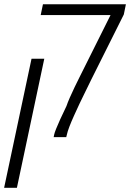

<svg xmlns="http://www.w3.org/2000/svg" viewBox="-62 -650 617 910"><path d="M192.4 0Q192.9 -2.9 193.4 -5.4Q193.8 -7.8 194.3 -10.3Q196.3 -20 203.6 -38.6Q210.9 -57.1 223.4 -84.5Q235.8 -111.8 252.9 -147Q258.3 -163.1 268.6 -186.8Q278.8 -210.4 291.5 -236.6Q304.2 -262.7 315.4 -285.2L461.9 -578.6H130.9L141.6 -629.9H534.7L524.9 -581.5L370.6 -272.9Q369.1 -269.5 364 -259.3Q358.9 -249 352.3 -235.4Q345.7 -221.7 338.4 -207Q331.1 -192.4 325 -179.4Q318.8 -166.5 314.5 -157.7Q301.3 -129.4 288.6 -101.3Q275.9 -73.2 266.8 -49.6Q257.8 -25.9 254.4 -9.8L252 0ZM-42.5 240.2 87.4 -371.6H147.9L18.1 240.2Z"/></svg>

Font: Open Sans SemiCondensed Light
Style: Italic
Weight: 300
Width: 4
Italic angle: -12°
Designer: Monotype Design Team
Foundry: Monotype Imaging Inc.
Version: Version 3.000